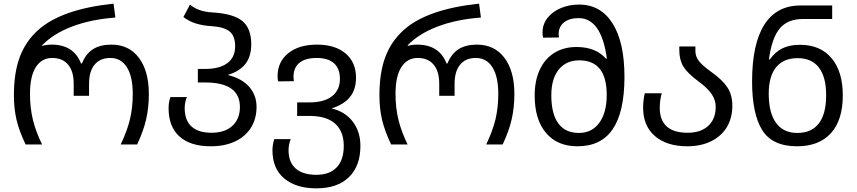

<svg xmlns="http://www.w3.org/2000/svg" viewBox="-20 -790 4684 1050"><path d="M56 -268Q56 -393 88.5 -479Q121 -565 188 -625Q315 -740 601 -770L611 -694Q477 -684 374.5 -645Q272 -606 211 -543V-539Q235 -546 262 -546Q383 -546 423 -443H428Q450 -497 489.5 -521.5Q529 -546 589 -546Q685 -546 739.5 -474Q794 -402 794 -276Q794 -201 779 -136.5Q764 -72 730 0H640Q675 -73 690.5 -137Q706 -201 706 -277Q706 -371 674 -422Q642 -473 583 -473Q527 -473 497 -436Q467 -399 467 -332V-266H383V-332Q383 -400 352.5 -436.5Q322 -473 265 -473Q208 -473 176 -423Q144 -373 144 -277Q144 -200 160 -135Q176 -70 210 0H120Q85 -73 70.5 -134.5Q56 -196 56 -268Z M902 -198Q902 -232 912 -259H1002Q997 -250 993.5 -232Q990 -214 990 -199Q990 -132 1027.5 -98Q1065 -64 1137 -64Q1210 -64 1251 -102Q1292 -140 1292 -205Q1292 -339 1102 -339H1062V-413H1102Q1181 -413 1223.5 -445Q1266 -477 1266 -536Q1266 -594 1235 -618.5Q1204 -643 1136 -647Q1038 -653 983 -697L1019 -765Q1064 -726 1142 -722Q1258 -715 1306 -674.5Q1354 -634 1354 -548Q1354 -482 1322.5 -441Q1291 -400 1225 -380Q1301 -362 1342 -316Q1383 -270 1383 -205Q1383 -141 1352.5 -92Q1322 -43 1265.5 -16.5Q1209 10 1133 10Q1021 10 961.5 -43.5Q902 -97 902 -198Z M1470 32Q1470 1 1480 -29H1570Q1565 -19 1561.5 -1.5Q1558 16 1558 31Q1558 98 1597.5 132Q1637 166 1710 166Q1783 166 1821.5 125Q1860 84 1860 8Q1860 -71 1813 -113.5Q1766 -156 1673 -156H1605V-230H1673Q1753 -230 1796 -264Q1839 -298 1839 -358Q1839 -415 1806.5 -444Q1774 -473 1712 -473Q1650 -473 1617.5 -446.5Q1585 -420 1585 -368Q1585 -360 1587 -346L1501 -345Q1498 -360 1498 -373Q1498 -452 1556.5 -499Q1615 -546 1713 -546Q1813 -546 1870 -497.5Q1927 -449 1927 -365Q1927 -300 1893.5 -259Q1860 -218 1793 -197Q1867 -180 1909 -125Q1951 -70 1951 8Q1951 118 1888 179Q1825 240 1710 240Q1599 240 1534.5 186Q1470 132 1470 32Z M2055 -268Q2055 -393 2087.5 -479Q2120 -565 2187 -625Q2314 -740 2600 -770L2610 -694Q2476 -684 2373.5 -645Q2271 -606 2210 -543V-539Q2234 -546 2261 -546Q2382 -546 2422 -443H2427Q2449 -497 2488.5 -521.5Q2528 -546 2588 -546Q2684 -546 2738.5 -474Q2793 -402 2793 -276Q2793 -201 2778 -136.5Q2763 -72 2729 0H2639Q2674 -73 2689.5 -137Q2705 -201 2705 -277Q2705 -371 2673 -422Q2641 -473 2582 -473Q2526 -473 2496 -436Q2466 -399 2466 -332V-266H2382V-332Q2382 -400 2351.5 -436.5Q2321 -473 2264 -473Q2207 -473 2175 -423Q2143 -373 2143 -277Q2143 -200 2159 -135Q2175 -70 2209 0H2119Q2084 -73 2069.5 -134.5Q2055 -196 2055 -268Z M2904 -268Q2904 -349 2932 -409Q2960 -469 3011.5 -501Q3063 -533 3133 -533Q3238 -533 3294 -469H3299Q3269 -691 3144 -691Q3094 -691 3064.5 -667.5Q3035 -644 3035 -603Q3035 -597 3037 -585L2950 -584Q2947 -596 2947 -612Q2947 -658 2974.5 -692.5Q3002 -727 3047.5 -746Q3093 -765 3147 -765Q3265 -765 3330 -662Q3395 -559 3395 -370Q3395 -179 3331.5 -84.5Q3268 10 3138 10Q3028 10 2966 -63Q2904 -136 2904 -268ZM3298 -271Q3298 -460 3148 -460Q3076 -460 3035.5 -409.5Q2995 -359 2995 -269Q2995 -168 3033 -115.5Q3071 -63 3146 -63Q3217 -63 3257.5 -118.5Q3298 -174 3298 -271Z M3497 -201Q3497 -240 3506 -280H3599Q3588 -242 3588 -200Q3588 -133 3626 -98.5Q3664 -64 3741 -64Q3812 -64 3853 -101.5Q3894 -139 3894 -207Q3894 -242 3872.5 -274.5Q3851 -307 3801 -344Q3740 -389 3717.5 -425.5Q3695 -462 3695 -515V-536H3783V-511Q3783 -481 3802 -456.5Q3821 -432 3868 -398Q3929 -355 3957 -313.5Q3985 -272 3985 -212Q3985 -145 3955 -95Q3925 -45 3869 -17.5Q3813 10 3739 10Q3626 10 3561.5 -46Q3497 -102 3497 -201Z M4093 -344Q4093 -550 4160 -655Q4227 -760 4357 -760H4531V-686H4369Q4288 -686 4244.5 -634.5Q4201 -583 4185 -465H4190Q4220 -507 4259.5 -526Q4299 -545 4355 -545Q4466 -545 4527.5 -472Q4589 -399 4589 -268Q4589 -133 4524 -61.5Q4459 10 4339 10Q4203 10 4148 -79Q4093 -168 4093 -344ZM4498 -269Q4498 -369 4458.5 -420.5Q4419 -472 4342 -472Q4265 -472 4224.5 -422.5Q4184 -373 4184 -278Q4184 -173 4224 -118Q4264 -63 4340 -63Q4418 -63 4458 -115Q4498 -167 4498 -269Z"/></svg>

Font: Noto Sans Georgian
Style: Regular
Weight: 400
Designer: Monotype Design team
Foundry: Monotype Imaging Inc.
Version: Version 1.000